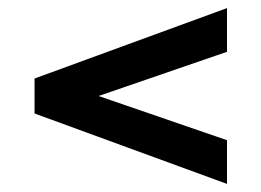

<svg xmlns="http://www.w3.org/2000/svg" viewBox="-20 -585 640 470"><path d="M535.7 -565.2V-458.2L152.7 -326.4V-373.6L535.7 -241.8V-134.8L64.6 -307.2V-392.8Z"/></svg>

Font: Pathway Extreme 8pt Thin
Style: Regular
Weight: 100
Designer: Eduardo Rodriguez Tunni
Foundry: Eduardo Rodriguez Tunni
Version: Version 1.000